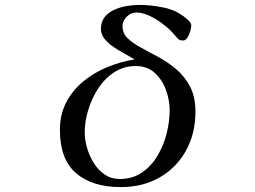

<svg xmlns="http://www.w3.org/2000/svg" viewBox="-20 -759 1040 782"><path d="M671 -310Q671 -351 656 -392.5Q641 -434 610.5 -462Q580 -490 533 -490Q484 -490 445 -464.5Q406 -439 379.5 -398Q353 -357 339 -310Q325 -263 325 -220Q325 -190 334.5 -157Q344 -124 362 -95Q380 -66 406.5 -48Q433 -30 467 -30Q520 -30 558.5 -56.5Q597 -83 622 -125.5Q647 -168 659 -216.5Q671 -265 671 -310ZM776 -304Q776 -215 737.5 -145.5Q699 -76 630.5 -36.5Q562 3 472 3Q356 3 290 -53.5Q224 -110 224 -230Q224 -293 250 -342.5Q276 -392 320 -428Q364 -464 418 -486Q472 -508 528 -517Q512 -527 489 -539.5Q466 -552 443.5 -567Q421 -582 406 -600.5Q391 -619 391 -641Q391 -670 406 -689Q421 -708 445 -719Q469 -730 496 -734.5Q523 -739 546 -739Q593 -739 645.5 -728.5Q698 -718 736 -686Q742 -682 750.5 -673Q759 -664 759 -655Q759 -647 755 -632.5Q751 -618 743.5 -606Q736 -594 725 -594Q721 -594 716 -595Q711 -596 707 -599Q700 -606 693 -614.5Q686 -623 679 -630Q663 -647 638.5 -665Q614 -683 587 -695.5Q560 -708 535 -708Q513 -708 496 -691Q479 -674 479 -652Q479 -623 500.5 -602.5Q522 -582 556 -564Q590 -546 627.5 -525.5Q665 -505 699 -476Q733 -447 754.5 -405.5Q776 -364 776 -304Z"/></svg>

Font: Kaisei Decol Medium
Style: Regular
Weight: 500
Designer: Font-Kai, 金井和夫
Foundry: KAZUO KANAI
Version: Version 5.003